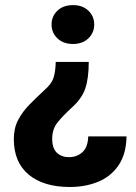

<svg xmlns="http://www.w3.org/2000/svg" viewBox="-20 -559 544 767"><path d="M356.4 -460.9Q356.4 -428.2 333 -405.8Q309.6 -383.3 271.5 -383.3Q232.9 -383.3 209.5 -405.8Q186 -428.2 186 -460.9Q186 -494.1 209.5 -516.4Q232.9 -538.6 271.5 -538.6Q309.6 -538.6 333 -516.4Q356.4 -494.1 356.4 -460.9ZM202.6 -311.5H334.5Q334.5 -246.6 320.8 -205.8Q307.1 -165 266.6 -128.9Q232.4 -97.7 210.4 -70.6Q188.5 -43.5 188.5 -4.4Q188.5 33.2 207 51Q225.6 68.8 255.4 68.8Q287.1 68.8 309.1 49.1Q331.1 29.3 332.5 -14.2H485.4Q484.4 55.7 454.1 100.6Q423.8 145.5 373 166.7Q322.3 188 258.8 188Q154.3 188 94.7 138.7Q35.2 89.4 35.2 -3.9Q35.2 -46.9 52.5 -79.8Q69.8 -112.8 97.9 -141.4Q126 -169.9 158.2 -199.7Q186.5 -224.6 194.1 -249Q201.7 -273.4 202.6 -311.5Z"/></svg>

Font: Vazirmatn FD ExtraBold
Style: Regular
Weight: 800
Designer: Saber Rastikerdar
Foundry: Saber Rastikerdar
Version: Version 33.003